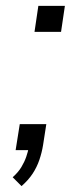

<svg xmlns="http://www.w3.org/2000/svg" viewBox="-20 -509 274 651"><path d="M53 122 23 92Q42 75 52.5 57.5Q63 40 69 22.5Q75 5 78 -11L94 0H33L47 -88H137L126 -17Q122 8 113.5 33Q105 58 90.5 80Q76 102 53 122ZM97 -401 110 -489H200L187 -401Z"/></svg>

Font: Nunito Sans 10pt Light
Style: Italic
Weight: 300
Italic angle: -9°
Designer: Vernon Adams
Foundry: Vernon Adams
Version: Version 3.101;gftools[0.9.27]